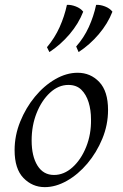

<svg xmlns="http://www.w3.org/2000/svg" viewBox="-20 -754 504 789"><path d="M164 15Q113 15 76.5 -22.5Q40 -60 40 -137Q40 -197 63 -254Q86 -311 123.5 -356.5Q161 -402 207 -428.5Q253 -455 299 -455Q352 -455 388 -417Q424 -379 424 -302Q424 -241 400.5 -184Q377 -127 339 -82Q301 -37 255 -11Q209 15 164 15ZM202 -35Q243 -35 278 -66.5Q313 -98 334 -150Q355 -202 354 -263Q354 -302 344 -334Q334 -366 314 -385.5Q294 -405 261 -405Q220 -405 185.5 -373Q151 -341 130.5 -289.5Q110 -238 110 -177Q110 -112 134 -73.5Q158 -35 202 -35ZM255 -734Q272 -735 291.5 -727.5Q311 -720 322 -706Q303 -657 266 -613.5Q229 -570 183 -540L173 -560Q205 -598 225 -642.5Q245 -687 255 -734ZM375 -734Q392 -735 411.5 -727.5Q431 -720 442 -706Q423 -657 386 -613.5Q349 -570 303 -540L293 -563Q325 -599 345 -643Q365 -687 375 -734Z"/></svg>

Font: Bona Nova
Style: Italic
Weight: 400
Italic angle: -4°
Designer: Mateusz Machalski
Foundry: Capitalics
Version: Version 4.001; ttfautohint (v1.8.3)